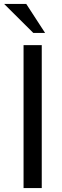

<svg xmlns="http://www.w3.org/2000/svg" viewBox="-20 -959 318 979"><path d="M192.9 -729V0H100.1V-729ZM113.8 -939 210 -791H149.9L1 -939Z"/></svg>

Font: SolaimanLipiNormal
Style: Normal
Weight: 400
Designer: Solaiman Karim
Version: Version 1.6.1 ; ttfautohint (v1.5.65-e2d9)